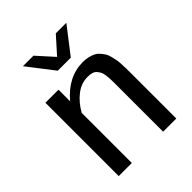

<svg xmlns="http://www.w3.org/2000/svg" viewBox="-208 -862 981 981"><g transform="rotate(-45 282.5 -371.5)"><path d="M396 -347.2Q396 -368.2 395.5 -380.9Q395 -393.6 392.8 -409.9Q390.6 -426.3 385.7 -435.5Q380.9 -444.8 373 -454.1Q365.2 -463.4 352.3 -467.3Q339.4 -471.2 321.8 -471.2Q275.4 -471.2 236.6 -441.4Q197.8 -411.6 169.9 -362.3V0H75.2V-529.8H169.9V-445.8Q250.5 -542 357.9 -542Q379.4 -542 397.5 -537.4Q415.5 -532.7 428.5 -526.1Q441.4 -519.5 451.7 -507.3Q461.9 -495.1 468.5 -484.6Q475.1 -474.1 479.5 -456.5Q483.9 -439 486.3 -427Q488.8 -415 489.7 -394.3Q490.7 -373.5 491 -362.5Q491.2 -351.6 491.2 -331.1Q491.2 -329.6 491.2 -329.1V0H396ZM283.2 -653.3 363.8 -743.2H439.9L330.1 -601.1H235.8L126 -743.2H202.1Z"/></g></svg>

Font: Aurulent Sans
Style: Regular
Weight: 400
Version: Version 2007.05.04